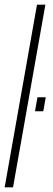

<svg xmlns="http://www.w3.org/2000/svg" viewBox="-39 -805 226 825"><path d="M-19 0H17L156 -785H120ZM122 -387 111.5 -327H147L157.5 -387Z"/></svg>

Font: Anybody ExtraCondensed ExtraLight
Style: Italic
Weight: 250
Width: 2
Italic angle: -10°
Version: Version 1.113;gftools[0.9.25]